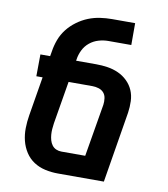

<svg xmlns="http://www.w3.org/2000/svg" viewBox="-82 -805 765 874"><g transform="rotate(10 300.0 -367.5)"><path d="M457 0H244Q214 0 185 -6.5Q156 -13 132.5 -28.5Q109 -44 93.5 -68Q78 -92 71 -120Q64 -148 64.5 -178Q65 -208 70 -238L100 -419H71L72 -520H117L121 -543Q125 -570 135 -597Q145 -624 163 -647Q181 -670 205.5 -688Q230 -706 256.5 -716.5Q283 -727 310.5 -731Q338 -735 365 -735H472V-634H366Q344 -634 321.5 -627.5Q299 -621 280.5 -606Q262 -591 251.5 -569.5Q241 -548 238 -526L237 -520H330Q357 -520 383 -516Q409 -512 432.5 -501.5Q456 -491 474.5 -473Q493 -455 503 -432Q513 -409 514 -382Q515 -355 511 -328ZM353 -101 394 -344Q396 -359 394 -374Q392 -389 383 -399.5Q374 -410 359.5 -414.5Q345 -419 330 -419H220L187 -222Q185 -208 184 -195Q183 -182 184 -169Q185 -156 188.5 -143.5Q192 -131 199.5 -121Q207 -111 218.5 -106Q230 -101 243 -101Z"/></g></svg>

Font: Iosevka HT Extended
Style: Bold Italic
Weight: 700
Width: 7
Italic angle: -9°
Monospace: yes
Designer: Belleve Invis
Foundry: Belleve Invis
Version: Version 32.3.0; ttfautohint (v1.8.4)